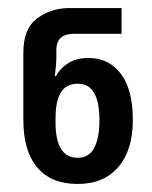

<svg xmlns="http://www.w3.org/2000/svg" viewBox="-20 -864 378 477"><path d="M173 -407Q107 -407 72.5 -448Q38 -489 38 -566V-734Q38 -793 72.5 -818.5Q107 -844 153 -844H282V-780H163Q143 -780 131.5 -770.5Q120 -761 120 -739V-723Q120 -714 119 -701Q118 -688 116 -675H119Q131 -696 151 -708Q171 -720 200 -720Q250 -720 280 -681Q310 -642 310 -566Q310 -491 274 -449Q238 -407 173 -407ZM173 -472Q201 -472 214 -496.5Q227 -521 227 -565Q227 -656 174 -656Q144 -656 131 -634Q118 -612 118 -572V-558Q118 -517 131.5 -494.5Q145 -472 173 -472Z"/></svg>

Font: Noto Sans Georgian SemiCondensed Medium
Style: Regular
Weight: 500
Width: 4
Designer: Monotype Design Team, Akaki Razmadze
Foundry: Google LLC
Version: Version 2.005; ttfautohint (v1.8.4.7-5d5b)